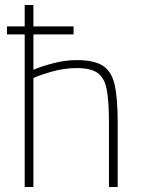

<svg xmlns="http://www.w3.org/2000/svg" viewBox="-20 -750 566 770"><path d="M8 -612V-644H275V-612ZM79 0V-730H114V-470Q143 -483 192 -496Q241 -509 288 -509Q356 -509 391.5 -487Q427 -465 439.5 -411Q452 -357 452 -260V0H417V-258Q417 -343 408 -390.5Q399 -438 371.5 -457.5Q344 -477 288 -477Q239 -477 190.5 -463.5Q142 -450 114 -437V0Z"/></svg>

Font: TitilliumWeb ExtraLight
Style: Regular
Weight: 400
Designer: Mohamed Gaber, Accademia di Belle Arti di Urbino and others
Foundry: Kief Type Foundry, Accademia di Belle Arti di Urbino and others
Version: Version 3.000; ttfautohint (v1.8.2)